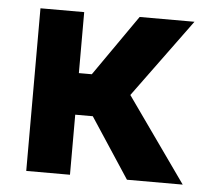

<svg xmlns="http://www.w3.org/2000/svg" viewBox="-44 -574 676 621"><g transform="rotate(5 294.5 -264.0)"><path d="M63 0H205V-195H262L390 0H571L377 -274L563 -528H385L247 -330H205V-528H63Z"/></g></svg>

Font: Aerodynamic
Style: Regular
Weight: 500
Designer: Google
Version: Version 2.000980; 2014